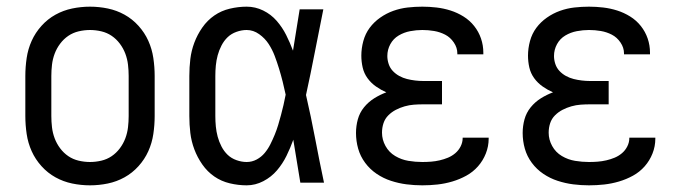

<svg xmlns="http://www.w3.org/2000/svg" viewBox="-20 -548 2040 576"><path d="M250 8Q223 8 196.5 2.5Q170 -3 146.5 -16Q123 -29 104.5 -49.5Q86 -70 75 -94.5Q64 -119 60 -146Q56 -173 56 -200V-320Q56 -347 60 -374Q64 -401 75 -425.5Q86 -450 104.5 -470.5Q123 -491 146.5 -504Q170 -517 196.5 -522.5Q223 -528 250 -528Q277 -528 303.5 -522.5Q330 -517 353.5 -504Q377 -491 395.5 -470.5Q414 -450 425 -425.5Q436 -401 440 -374Q444 -347 444 -320V-200Q444 -173 440 -146Q436 -119 425 -94.5Q414 -70 395.5 -49.5Q377 -29 353.5 -16Q330 -3 303.5 2.5Q277 8 250 8ZM250 -62Q267 -62 284 -66Q301 -70 315 -79.5Q329 -89 339.5 -103Q350 -117 356 -133Q362 -149 364 -166Q366 -183 366 -200V-320Q366 -337 364 -354Q362 -371 356 -387Q350 -403 339.5 -417Q329 -431 315 -440.5Q301 -450 284 -454Q267 -458 250 -458Q233 -458 216 -454Q199 -450 185 -440.5Q171 -431 160.5 -417Q150 -403 144 -387Q138 -371 136 -354Q134 -337 134 -320V-200Q134 -183 136 -166Q138 -149 144 -133Q150 -117 160.5 -103Q171 -89 185 -79.5Q199 -70 216 -66Q233 -62 250 -62Z M720 8Q695 8 669.5 2Q644 -4 623 -18.5Q602 -33 587 -54.5Q572 -76 563 -100Q554 -124 551 -149Q548 -174 548 -200V-320Q548 -346 551 -371Q554 -396 563 -420Q572 -444 587 -465.5Q602 -487 623 -501.5Q644 -516 669.5 -522Q695 -528 720 -528Q746 -528 769.5 -516.5Q793 -505 810 -485.5Q827 -466 838.5 -443Q850 -420 859 -396Q864 -427 869 -458Q874 -489 879 -520H950Q937 -456 924.5 -391.5Q912 -327 898 -263Q913 -198 925.5 -132Q938 -66 952 0H881Q876 -32 870.5 -64Q865 -96 860 -128V-129Q851 -104 839.5 -80.5Q828 -57 811 -37Q794 -17 770 -4.5Q746 8 720 8ZM720 -62Q736 -62 750 -69.5Q764 -77 774 -89Q784 -101 791 -115Q798 -129 804 -143.5Q810 -158 814.5 -173Q819 -188 823 -203Q827 -218 830.5 -233Q834 -248 837 -264Q833 -283 828 -303Q823 -323 817 -342.5Q811 -362 804 -380.5Q797 -399 786 -416Q775 -433 757.5 -445.5Q740 -458 720 -458Q705 -458 689.5 -452.5Q674 -447 663 -436.5Q652 -426 644.5 -411.5Q637 -397 633 -382Q629 -367 627.5 -351.5Q626 -336 626 -320V-200Q626 -184 627.5 -168.5Q629 -153 633 -138Q637 -123 644.5 -108.5Q652 -94 663 -83.5Q674 -73 689.5 -67.5Q705 -62 720 -62Z M1247 8Q1223 8 1199.5 5Q1176 2 1153 -5.5Q1130 -13 1110 -26.5Q1090 -40 1075.5 -59.5Q1061 -79 1054.5 -102Q1048 -125 1048 -149Q1048 -170 1053.5 -190Q1059 -210 1072 -226Q1085 -242 1102.5 -253Q1120 -264 1139 -271Q1123 -278 1108 -288.5Q1093 -299 1082.5 -313.5Q1072 -328 1068 -345.5Q1064 -363 1064 -381Q1064 -403 1070 -425Q1076 -447 1089 -464.5Q1102 -482 1120.5 -495Q1139 -508 1160 -515.5Q1181 -523 1203 -525.5Q1225 -528 1247 -528Q1268 -528 1289.5 -525.5Q1311 -523 1331.5 -516.5Q1352 -510 1370.5 -498.5Q1389 -487 1402.5 -470Q1416 -453 1423 -432.5Q1430 -412 1430 -390V-385H1352V-388Q1352 -405 1341.5 -420.5Q1331 -436 1315.5 -444Q1300 -452 1282.5 -455Q1265 -458 1247 -458Q1229 -458 1210.5 -454.5Q1192 -451 1176 -441.5Q1160 -432 1151 -415.5Q1142 -399 1142 -380Q1142 -368 1146 -356Q1150 -344 1158.5 -335Q1167 -326 1178 -320Q1189 -314 1201 -311Q1213 -308 1225.5 -306.5Q1238 -305 1250 -305H1306V-235H1250Q1236 -235 1222 -234Q1208 -233 1194 -229Q1180 -225 1167.5 -218.5Q1155 -212 1145 -202Q1135 -192 1130.5 -178.5Q1126 -165 1126 -150Q1126 -129 1136.5 -110Q1147 -91 1165.5 -80Q1184 -69 1205 -65.5Q1226 -62 1247 -62Q1260 -62 1273 -63Q1286 -64 1299 -67Q1312 -70 1324 -75Q1336 -80 1346 -88.5Q1356 -97 1362 -109Q1368 -121 1368 -134V-135H1446V-132Q1446 -109 1437.5 -87.5Q1429 -66 1414 -49Q1399 -32 1379 -21Q1359 -10 1337 -3.5Q1315 3 1292.5 5.5Q1270 8 1247 8Z M1747 8Q1723 8 1699.5 5Q1676 2 1653 -5.5Q1630 -13 1610 -26.5Q1590 -40 1575.5 -59.5Q1561 -79 1554.5 -102Q1548 -125 1548 -149Q1548 -170 1553.5 -190Q1559 -210 1572 -226Q1585 -242 1602.5 -253Q1620 -264 1639 -271Q1623 -278 1608 -288.5Q1593 -299 1582.5 -313.5Q1572 -328 1568 -345.5Q1564 -363 1564 -381Q1564 -403 1570 -425Q1576 -447 1589 -464.5Q1602 -482 1620.5 -495Q1639 -508 1660 -515.5Q1681 -523 1703 -525.5Q1725 -528 1747 -528Q1768 -528 1789.5 -525.5Q1811 -523 1831.5 -516.5Q1852 -510 1870.5 -498.5Q1889 -487 1902.5 -470Q1916 -453 1923 -432.5Q1930 -412 1930 -390V-385H1852V-388Q1852 -405 1841.5 -420.5Q1831 -436 1815.5 -444Q1800 -452 1782.5 -455Q1765 -458 1747 -458Q1729 -458 1710.5 -454.5Q1692 -451 1676 -441.5Q1660 -432 1651 -415.5Q1642 -399 1642 -380Q1642 -368 1646 -356Q1650 -344 1658.5 -335Q1667 -326 1678 -320Q1689 -314 1701 -311Q1713 -308 1725.5 -306.5Q1738 -305 1750 -305H1806V-235H1750Q1736 -235 1722 -234Q1708 -233 1694 -229Q1680 -225 1667.5 -218.5Q1655 -212 1645 -202Q1635 -192 1630.5 -178.5Q1626 -165 1626 -150Q1626 -129 1636.5 -110Q1647 -91 1665.5 -80Q1684 -69 1705 -65.5Q1726 -62 1747 -62Q1760 -62 1773 -63Q1786 -64 1799 -67Q1812 -70 1824 -75Q1836 -80 1846 -88.5Q1856 -97 1862 -109Q1868 -121 1868 -134V-135H1946V-132Q1946 -109 1937.5 -87.5Q1929 -66 1914 -49Q1899 -32 1879 -21Q1859 -10 1837 -3.5Q1815 3 1792.5 5.5Q1770 8 1747 8Z"/></svg>

Font: Moesevka
Style: Regular
Weight: 400
Monospace: yes
Designer: Belleve Invis
Foundry: Belleve Invis
Version: Version 32.5.0; ttfautohint (v1.8.4)